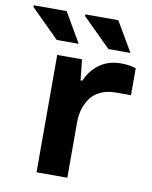

<svg xmlns="http://www.w3.org/2000/svg" viewBox="-152 -787 673 849"><g transform="rotate(10 184.0 -362.5)"><path d="M289.1 -591.8 162.1 -717.8V-725.1H310.1L388.2 -591.8ZM57.1 -591.8 -69.8 -717.8V-725.1H78.1L155.8 -591.8ZM70.8 0V-526.9H182.1L191.9 -434.1H200.2Q218.3 -479.5 258.3 -509.3Q298.3 -539.1 356 -539.1Q394.5 -539.1 422.9 -528.8V-408.2H354Q315.9 -408.2 286.9 -394.5Q257.8 -380.9 241.5 -357.9Q225.1 -335 217 -307.9Q209 -280.8 209 -251V0Z"/></g></svg>

Font: Archivo Expanded SemiBold
Style: Regular
Weight: 600
Width: 7
Designer: Hector Gatti
Foundry: Omnibus-Type
Version: Version 2.001